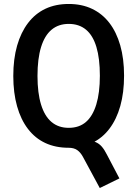

<svg xmlns="http://www.w3.org/2000/svg" viewBox="-20 -735 692 968"><path d="M483 213 398.5 56.5Q386.5 34 369.8 22Q353 10 326 10L415.5 -26.5Q442.5 -26.5 461 -19Q479.5 -11.5 493 4Q506.5 19.5 519 44.5L582 164.5ZM326.5 10Q260 10 208.5 -14Q157 -38 121 -85Q85 -132 66 -199.5Q47 -267 47 -352Q47 -437.5 66.2 -504.8Q85.5 -572 121.5 -619.2Q157.5 -666.5 209 -690.8Q260.5 -715 326.5 -715Q392.5 -715 444 -690.5Q495.5 -666 531.2 -619.8Q567 -573.5 586.2 -506.5Q605.5 -439.5 605.5 -353.5Q605.5 -268 586.5 -200.5Q567.5 -133 531.5 -85.8Q495.5 -38.5 444 -14.2Q392.5 10 326.5 10ZM326.5 -90.5Q379 -90.5 413.2 -120Q447.5 -149.5 465.5 -208.5Q483.5 -267.5 483.5 -353Q483.5 -440 466 -498.2Q448.5 -556.5 413.5 -585.5Q378.5 -614.5 326.5 -614.5Q275 -614.5 240 -585.2Q205 -556 187 -497.5Q169 -439 169 -352Q169 -266.5 187 -207.8Q205 -149 240 -119.8Q275 -90.5 326.5 -90.5Z"/></svg>

Font: Nunito Sans 12pt ExtraLight Condensed
Style: Regular
Weight: 200
Width: 3
Version: Version 3.101;gftools[0.9.27]